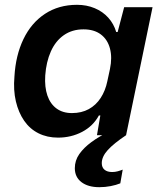

<svg xmlns="http://www.w3.org/2000/svg" viewBox="-20 -562 667 798"><path d="M221 10Q176 10 140 -8Q104 -26 80.5 -60Q57 -94 46 -140.5Q35 -187 40 -244Q45 -332 77.5 -399.5Q110 -467 167 -504.5Q224 -542 300 -542Q340 -542 373.5 -528Q407 -514 430 -488.5Q453 -463 463 -429H469L496 -532H614L504 0H383L397 -82H391Q367 -38 321.5 -14Q276 10 221 10ZM279 -92Q319 -92 349 -108.5Q379 -125 398.5 -155Q418 -185 426 -224L437 -275Q447 -323 437 -360.5Q427 -398 399 -419Q371 -440 327 -440Q280 -440 245.5 -416Q211 -392 191.5 -348.5Q172 -305 168 -248Q165 -200 177 -165Q189 -130 215 -111Q241 -92 279 -92ZM393 216Q346 216 318.5 195Q291 174 291 137Q291 105 309.5 78.5Q328 52 360 28.5Q392 5 432 -14H497L504 0Q453 34 428 61.5Q403 89 403 116Q403 134 414.5 143.5Q426 153 446 153Q458 153 469 150Q480 147 490 143L480 200Q463 207 440 211.5Q417 216 393 216Z"/></svg>

Font: Mona Sans ExtraLight SemiBold
Style: Italic
Weight: 600
Italic angle: -11.6951°
Version: Version 2.000